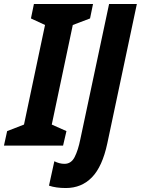

<svg xmlns="http://www.w3.org/2000/svg" viewBox="-60 -734 710 968"><path d="M-24 -73 61 -106 167 -608 96 -641 111 -714H409L394 -641L307 -608L201 -106L275 -73L258 0H-40ZM187 202 214 79Q240 92 265 92Q299 92 316.5 57.5Q334 23 345 -32L490 -714H630L481 -11Q456 106 403.5 160Q351 214 272 214Q222 214 187 202Z"/></svg>

Font: Noto Sans Display Ex Bold Cond
Style: Italic
Weight: 800
Width: 3
Italic angle: -12°
Designer: Monotype Design team
Foundry: Monotype Imaging Inc.
Version: Version 1.000